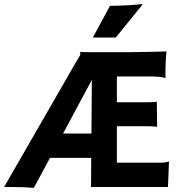

<svg xmlns="http://www.w3.org/2000/svg" viewBox="-27 -901 880 925"><path d="M136.2 3.9Q83.5 0 31.2 0H-7.3L335.4 -595.2L351.6 -622.1Q359.9 -634.8 359.9 -640.9Q359.9 -647 358.9 -649.9L359.4 -650.9Q390.6 -649.4 426.8 -649.4H528.8Q558.6 -649.4 586.9 -649.4L645 -650.4Q709 -650.9 775.4 -653.3Q770 -610.4 770 -538.6Q770 -530.8 771 -526.9L770 -525.4Q744.1 -532.7 697.8 -532.7H536.1V-408.2H664.1Q717.8 -408.2 728.5 -411.1L730 -290.5Q706.5 -293 669.4 -293H536.1V-117.2H743.2Q773.4 -117.2 785.2 -123L787.1 -122.6L782.2 0H411.6L412.6 -140.6H213.9ZM413.6 -257.8 415.5 -516.1 276.9 -257.8ZM502.9 -873Q576.2 -873 659.2 -881.3L658.7 -877.9L530.8 -720.2H420.4Z"/></svg>

Font: Hammersmith One
Style: Regular
Weight: 400
Designer: Nicole Fally
Foundry: Nicole Fally
Version: Version 1.003